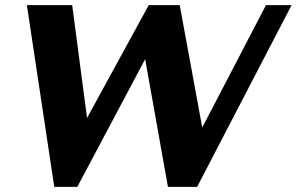

<svg xmlns="http://www.w3.org/2000/svg" viewBox="-20 -720 1159 750"><path d="M85 -700H262L320 -259L561 -700H682L770 -222L1019 -700H1119L750 10H636L547 -489L282 10H192Z"/></svg>

Font: Fahkwang
Style: Bold Italic
Weight: 700
Italic angle: -10°
Designer: Suppakit Chalermlarp | Katatrad Co.,Ltd.
Foundry: Cadson Demak Co.,Ltd.
Version: Version 1.000; ttfautohint (v1.6)